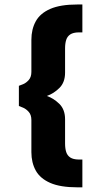

<svg xmlns="http://www.w3.org/2000/svg" viewBox="-20 -718 429 848"><path d="M322.6 109.4Q246.4 109.4 201.8 89.8Q157.2 70.2 137.9 35.2Q118.6 0.2 118.6 -46V-187.6Q118.6 -210.6 107.1 -223.6Q95.6 -236.6 82.1 -242.4Q68.6 -248.2 63.4 -249.8V-339Q68.6 -340.6 82.1 -346.2Q95.6 -351.8 107.1 -364.8Q118.6 -377.8 118.6 -400.8V-542.4Q118.6 -588.6 137.9 -623.8Q157.2 -659 201.8 -678.6Q246.4 -698.2 322.6 -698.2H343.8V-575H327.4Q303.4 -574.6 290.4 -566Q277.4 -557.4 272.4 -541.8Q267.4 -526.2 267.4 -504.2V-397.2Q267.4 -354.4 242.7 -329.8Q218 -305.2 187.2 -294.2Q218 -283.2 242.7 -258.6Q267.4 -234 267.4 -191.2V-84.2Q267.4 -62.2 272.4 -46.6Q277.4 -31 290.4 -22.4Q303.4 -13.8 327.4 -13.4H343.8V109.4Z"/></svg>

Font: Maven Pro VF Beta
Style: Regular
Weight: 400
Designer: Joe Prince
Foundry: Joe Prince
Version: Version 2.002